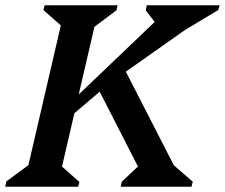

<svg xmlns="http://www.w3.org/2000/svg" viewBox="-46 -710 855 730"><path d="M-26 0 -22 -20 101 -111 52 -39 194 -651 225 -578 119 -672 124 -690H401L397 -671L274 -579L323 -651L181 -39L150 -112L256 -18L251 0ZM413 0 417 -19 503 -100 505 -25 320 -387 423 -456 644 -25 603 -92 687 -19 682 0ZM153 -255 574 -657 584 -572 508 -671 512 -690H789L784 -672L644 -588L734 -650L375 -397L208 -255Z"/></svg>

Font: Platypi Light Medium
Style: Italic
Weight: 500
Italic angle: -13°
Version: Version 1.200